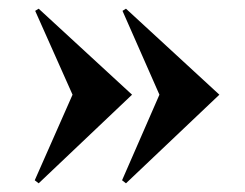

<svg xmlns="http://www.w3.org/2000/svg" viewBox="-20 -510 564 442"><path d="M485 -292 270 -490 262 -485 347 -292 261 -95 270 -88ZM284 -292 69 -490 61 -485 147 -292 60 -95 69 -88Z"/></svg>

Font: Cinzel ExtraBold
Style: Regular
Weight: 800
Designer: Natanael Gama
Version: Version 2.000